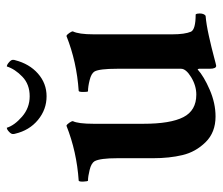

<svg xmlns="http://www.w3.org/2000/svg" viewBox="-66 -584 657 566"><g transform="rotate(-90 263.0 -300.5)"><path d="M350.6 -609.4Q355.5 -609.4 362.8 -603Q370.1 -596.7 370.1 -591.8Q370.1 -586.9 369.1 -585Q358.4 -543 329.6 -517.6Q300.8 -492.2 262.7 -492.2Q223.6 -492.2 192.9 -517.6Q162.1 -543 152.3 -585Q151.4 -586.9 151.4 -591.8Q151.4 -596.7 158.2 -603Q165 -609.4 169.9 -609.4Q176.8 -586.9 202.6 -564.5Q228.5 -542 262.7 -542Q297.9 -542 320.3 -563.5Q342.8 -585 350.6 -609.4ZM343.8 -284.2Q343.8 -335.9 335.9 -350.6Q330.1 -360.4 310.5 -365.2Q291 -370.1 277.3 -370.1Q275.4 -371.1 275.4 -383.8Q275.4 -396.5 278.3 -397.5Q364.3 -403.3 440.4 -433.6Q444.3 -432.6 449.2 -425.3Q454.1 -418 454.1 -415Q445.3 -397.5 445.3 -353.5V-299.8V-121.1Q445.3 -85 453.1 -66.4Q460 -52.7 503.9 -52.7Q506.8 -49.8 506.8 -41Q506.8 -28.3 500 -23.4Q475.6 -21.5 440.4 -13.7Q405.3 -5.9 379.9 1Q354.5 7.8 352.5 7.8Q343.8 7.8 343.8 -11.7V-43Q342.8 -46.9 341.8 -46.9Q321.3 -28.3 281.7 -11.2Q242.2 5.9 203.1 5.9Q156.2 5.9 127.4 -23.4Q98.6 -52.7 89.4 -91.3Q80.1 -129.9 80.1 -178.7V-284.2Q80.1 -334 71.3 -350.6Q65.4 -360.4 45.9 -365.2Q26.4 -370.1 13.7 -370.1Q11.7 -372.1 11.2 -383.8Q10.7 -395.5 13.7 -397.5Q99.6 -403.3 175.8 -433.6Q179.7 -432.6 184.6 -425.3Q189.5 -418 189.5 -415Q181.6 -399.4 181.6 -353.5V-300.8V-207Q181.6 -127 201.2 -88.9Q220.7 -50.8 267.6 -50.8Q293.9 -50.8 318.8 -65.9Q343.8 -81.1 343.8 -95.7Z"/></g></svg>

Font: Crimson
Style: Semibold
Weight: 600
Version: Version 0.8